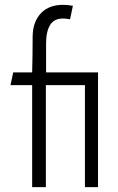

<svg xmlns="http://www.w3.org/2000/svg" viewBox="-20 -767 485 787"><path d="M242.2 -747.1Q255.9 -747.1 278.8 -743.2L267.1 -688Q250.5 -690.9 243.2 -690.9Q203.6 -692.9 186.3 -666Q168.9 -639.2 168.9 -588.9V-470.2H381.8V0H328.1V-418H168V0H111.8V-418H22.9L34.2 -470.2H111.8Q113.8 -540.5 113.8 -615.2Q113.8 -677.2 147.9 -712.9Q182.1 -748.5 242.2 -747.1Z"/></svg>

Font: Kreadon Light
Style: Regular
Weight: 300
Designer: kohakuno
Foundry: StudioGnu
Version: Version 1.000;Glyphs 3.1.2 (3151)